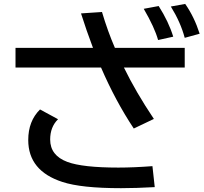

<svg xmlns="http://www.w3.org/2000/svg" viewBox="-20 -896 1040 979"><path d="M59.1 -651.9H454.1Q419.9 -742.7 393.1 -827.6L500 -835Q529.3 -736.3 565.9 -651.9H921.9V-551.8H611.8Q672.4 -427.2 764.6 -289.6L662.1 -240.7Q568.8 -381.3 495.1 -551.8H59.1ZM786.1 -691.9Q768.6 -755.4 712.9 -851.1L789.1 -865.2Q839.8 -785.6 863.3 -709ZM921.9 -703.1Q900.9 -782.2 851.1 -862.8L924.3 -876Q970.7 -809.6 998 -724.1ZM769 58.1Q671.9 63.5 597.2 63.5Q394 63.5 297.9 31.7Q124 -24.9 124 -182.1Q124 -278.8 184.1 -337.9L275.9 -288.1Q235.8 -248.5 235.8 -184.6Q235.8 -103 323.7 -70.3Q401.4 -41.5 583.5 -41.5Q660.6 -41.5 757.3 -48.8Z"/></svg>

Font: BIZ UDGothic
Style: Bold
Weight: 700
Monospace: yes
Designer: TypeBank Co., Ltd.
Foundry: Morisawa Inc.
Version: Version 1.05